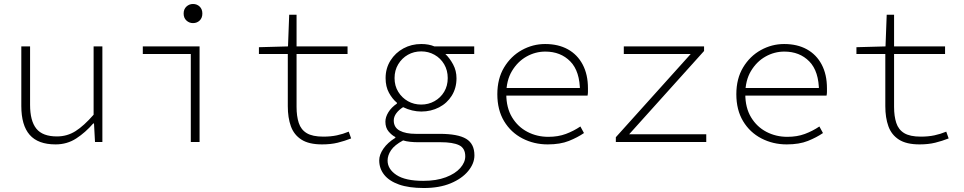

<svg xmlns="http://www.w3.org/2000/svg" viewBox="-20 -713 4840 964"><path d="M259 12Q171 12 129 -36Q87 -84 87 -181V-480H131V-187Q131 -106 162.5 -67Q194 -28 266 -28Q317 -28 359 -54.5Q401 -81 450 -137V-480H494V0H457L452 -93H448Q409 -48 363 -18Q317 12 259 12Z M938 0V-442H697V-480H982V0ZM949 -597Q930 -597 916 -610Q902 -623 902 -645Q902 -667 916 -680Q930 -693 949 -693Q969 -693 982.5 -680Q996 -667 996 -645Q996 -623 982.5 -610Q969 -597 949 -597Z M1597 12Q1531 12 1493.5 -12Q1456 -36 1440.5 -79Q1425 -122 1425 -180V-442H1280V-476L1426 -480L1432 -639H1469V-480H1725V-442H1469V-176Q1469 -130 1480 -96Q1491 -62 1520 -44.5Q1549 -27 1603 -27Q1641 -27 1671.5 -33.5Q1702 -40 1731 -52L1743 -18Q1710 -5 1675.5 3.5Q1641 12 1597 12Z M2108 231Q2033 231 1983.5 213.5Q1934 196 1909 164.5Q1884 133 1884 92Q1884 64 1905 33.5Q1926 3 1965 -21V-25Q1947 -34 1931 -53Q1915 -72 1915 -102Q1915 -125 1930 -149.5Q1945 -174 1973 -193V-197Q1950 -216 1933 -247Q1916 -278 1916 -321Q1916 -370 1940.5 -409Q1965 -448 2005.5 -470Q2046 -492 2095 -492Q2133 -492 2161 -480H2361V-442H2216Q2238 -421 2255 -389.5Q2272 -358 2272 -320Q2272 -271 2248.5 -233Q2225 -195 2184.5 -174Q2144 -153 2095 -153Q2073 -153 2049.5 -158.5Q2026 -164 2004 -175Q1983 -162 1970 -144.5Q1957 -127 1957 -108Q1957 -73 1987 -57Q2017 -41 2068 -41H2187Q2279 -41 2320.5 -16Q2362 9 2362 67Q2362 108 2330.5 146Q2299 184 2242.5 207.5Q2186 231 2108 231ZM2095 -188Q2131 -188 2161.5 -205Q2192 -222 2210 -252Q2228 -282 2228 -321Q2228 -360 2210 -390.5Q2192 -421 2161.5 -438Q2131 -455 2095 -455Q2058 -455 2028 -438Q1998 -421 1979.5 -390.5Q1961 -360 1961 -321Q1961 -282 1979.5 -252Q1998 -222 2028 -205Q2058 -188 2095 -188ZM2105 195Q2171 195 2218.5 177Q2266 159 2291 130.5Q2316 102 2316 72Q2316 31 2285 16Q2254 1 2191 1H2077Q2059 1 2039.5 -1Q2020 -3 2004 -8Q1961 15 1943.5 41Q1926 67 1926 93Q1926 136 1970.5 165.5Q2015 195 2105 195Z M2730 12Q2661 12 2603 -18Q2545 -48 2511 -104.5Q2477 -161 2477 -240Q2477 -318 2511 -374.5Q2545 -431 2600 -461.5Q2655 -492 2717 -492Q2783 -492 2831 -465.5Q2879 -439 2905.5 -389Q2932 -339 2932 -270Q2932 -261 2932 -251.5Q2932 -242 2930 -233H2499V-271H2910L2892 -253Q2892 -355 2843.5 -404.5Q2795 -454 2718 -454Q2668 -454 2623.5 -429Q2579 -404 2550.5 -356.5Q2522 -309 2522 -241Q2522 -172 2551 -124Q2580 -76 2628 -51Q2676 -26 2733 -26Q2782 -26 2821 -40.5Q2860 -55 2894 -78L2912 -45Q2880 -23 2836.5 -5.5Q2793 12 2730 12Z M3072 0V-24L3448 -442H3112V-480H3515V-457L3139 -39H3526V0Z M3930 12Q3861 12 3803 -18Q3745 -48 3711 -104.5Q3677 -161 3677 -240Q3677 -318 3711 -374.5Q3745 -431 3800 -461.5Q3855 -492 3917 -492Q3983 -492 4031 -465.5Q4079 -439 4105.5 -389Q4132 -339 4132 -270Q4132 -261 4132 -251.5Q4132 -242 4130 -233H3699V-271H4110L4092 -253Q4092 -355 4043.5 -404.5Q3995 -454 3918 -454Q3868 -454 3823.5 -429Q3779 -404 3750.5 -356.5Q3722 -309 3722 -241Q3722 -172 3751 -124Q3780 -76 3828 -51Q3876 -26 3933 -26Q3982 -26 4021 -40.5Q4060 -55 4094 -78L4112 -45Q4080 -23 4036.5 -5.5Q3993 12 3930 12Z M4597 12Q4531 12 4493.5 -12Q4456 -36 4440.5 -79Q4425 -122 4425 -180V-442H4280V-476L4426 -480L4432 -639H4469V-480H4725V-442H4469V-176Q4469 -130 4480 -96Q4491 -62 4520 -44.5Q4549 -27 4603 -27Q4641 -27 4671.5 -33.5Q4702 -40 4731 -52L4743 -18Q4710 -5 4675.5 3.5Q4641 12 4597 12Z"/></svg>

Font: Source Code Pro ExtraLight Light
Style: Regular
Weight: 300
Monospace: yes
Version: Version 1.018;hotconv 1.0.116;makeotfexe 2.5.65601